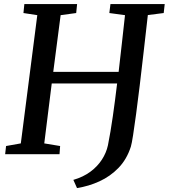

<svg xmlns="http://www.w3.org/2000/svg" viewBox="-20 -763 835 950"><path d="M361 167.5 343 127Q391.5 113 427 86.8Q462.5 60.5 484.2 26.8Q506 -7 514 -44Q527 -108.5 538.2 -187.2Q549.5 -266 559.5 -350H236L199 -53.5L277.5 -40.5L274.5 0H5.5L10 -40.5L83 -53.5L164.5 -688L96 -698.5L100.5 -743H361.5L357 -698.5L280 -688L243.5 -407.5H567Q575.5 -479 583.2 -550.2Q591 -621.5 598.5 -688L521 -698.5L526.5 -743H795L790 -698.5L711.5 -688.5Q701 -596.5 691 -508.2Q681 -420 671.5 -341.2Q662 -262.5 653.5 -199.2Q645 -136 638.5 -94.2Q632 -52.5 627.5 -37.5Q607.5 25 566.8 67.2Q526 109.5 472.5 134Q419 158.5 361 167.5Z"/></svg>

Font: Merriweather 24pt Medium
Style: Italic
Weight: 500
Italic angle: -7.8°
Version: Version 2.101